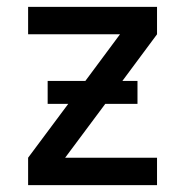

<svg xmlns="http://www.w3.org/2000/svg" viewBox="-20 -540 540 560"><path d="M62 0V-80L179 -237H119V-304H229L330 -440H62V-520H438V-440L337 -304H381V-237H287L170 -80H438V0Z"/></svg>

Font: Iosevka SS18 Medium
Style: Regular
Weight: 500
Monospace: yes
Designer: Belleve Invis
Foundry: Belleve Invis
Version: Version 25.1.1; ttfautohint (v1.8.4)